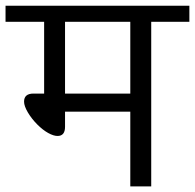

<svg xmlns="http://www.w3.org/2000/svg" viewBox="-35 -667 698 687"><path d="M431.2 -589H197.7V-332.2H431.2ZM431.2 0V-267.4H197.7V-213.3Q197.7 -180.5 170.9 -180.5Q156.7 -180.5 137.5 -191.1Q118.3 -201.7 98.3 -221.7Q78.4 -241.7 64.7 -264.7Q51.1 -287.7 51.1 -303.3Q51.1 -332.2 84.9 -332.2H122.9V-589H-15.2V-646.6H642.6V-589H506.1V0Z"/></svg>

Font: KhulaRegular
Style: Regular
Weight: 400
Designer: Erin McLaughlin, Steve Matteson
Version: Version 1.001;PS 1.0;hotconv 1.0.72;makeotf.lib2.5.5900; ttf